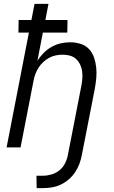

<svg xmlns="http://www.w3.org/2000/svg" viewBox="-20 -760 590 990"><path d="M169 210 168 146H202Q223 146 245.5 139.5Q268 133 286.5 118Q305 103 315.5 82Q326 61 330 39L399 -315Q403 -335 404.5 -354.5Q406 -374 403.5 -392.5Q401 -411 393 -427.5Q385 -444 372 -456Q359 -468 341 -473Q323 -478 303 -478Q286 -478 268 -474.5Q250 -471 233.5 -462Q217 -453 203 -440Q189 -427 179 -411.5Q169 -396 162.5 -378.5Q156 -361 153 -344L86 0H14L129 -592H75L76 -657H142L158 -740H230L214 -657H328L327 -592H201L173 -447Q187 -469 205.5 -487.5Q224 -506 246.5 -518.5Q269 -531 293.5 -536.5Q318 -542 342 -542Q369 -542 395 -534Q421 -526 438.5 -507.5Q456 -489 464.5 -464.5Q473 -440 476 -413Q479 -386 476.5 -358.5Q474 -331 469 -303L402 39Q398 62 389.5 84.5Q381 107 367.5 127.5Q354 148 335 164.5Q316 181 294 191.5Q272 202 248.5 206Q225 210 202 210Z"/></svg>

Font: Lode
Style: Italic
Weight: 400
Italic angle: -11°
Monospace: yes
Designer: Belleve Invis
Foundry: Belleve Invis
Version: Version 29.2.0; ttfautohint (v1.8.3)